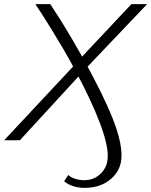

<svg xmlns="http://www.w3.org/2000/svg" viewBox="-57 -678 731 928"><path d="M352 230Q323 230 297.5 222Q272 214 253 198L273 168Q286 180 307.5 186.5Q329 193 350 193Q381 193 404.5 180Q428 167 442.5 146.5Q457 126 461 105Q468 73 458.5 25.5Q449 -22 427 -80.5Q405 -139 374.5 -203.5Q344 -268 309 -333Q282 -385 253.5 -433.5Q225 -482 199 -524.5Q173 -567 151 -601.5Q129 -636 114 -658H186Q205 -630 232 -587Q259 -544 290.5 -490.5Q322 -437 355 -377Q393 -308 427.5 -238.5Q462 -169 487.5 -105.5Q513 -42 524 13Q535 68 527 108Q516 160 469 195Q422 230 352 230ZM-37 0 306 -367 329 -393 578 -658H654L356 -345L334 -321L39 0Z"/></svg>

Font: Ysabeau Infant Light
Style: Italic
Weight: 300
Italic angle: -12°
Designer: Christian Thalmann (Catharsis Fonts)
Version: Version 2.001;gftools[0.9.30]; featfreeze: ss01,ss02,lnum